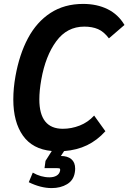

<svg xmlns="http://www.w3.org/2000/svg" viewBox="-20 -755 656 981"><path d="M127 176 147.5 127Q189 151 232.5 151Q254.5 151 269 142.5Q283.5 134 287 117.5Q287.5 115.5 287.5 112Q287.5 106 282.5 105Q277.5 104 257 104H207.5L212.5 67L244.5 16.5Q146.5 7.5 97.2 -62Q48 -131.5 48 -247Q48 -304 59 -365.5Q79 -477.5 123.2 -560.2Q167.5 -643 238.2 -689Q309 -735 404.5 -735Q475.5 -735 529.8 -708.2Q584 -681.5 616 -627.5L536.5 -559Q510.5 -593.5 480.8 -606.2Q451 -619 410.5 -619Q322.5 -619 267.5 -544.2Q212.5 -469.5 191 -348.5Q181 -292.5 181 -247Q181 -97 301 -97Q345 -97 387.2 -113.5Q429.5 -130 461 -164.5L518.5 -84.5Q476.5 -38 424.8 -13Q373 12 307.5 17L291 42H291.5Q325 42 344.5 58.2Q364 74.5 364 106.5Q364 117.5 362 127.5Q355.5 166.5 322.5 186.2Q289.5 206 244 206Q188 206 127 176Z"/></svg>

Font: JuliaMono BoldItalic
Style: Regular
Weight: 700
Italic angle: -9°
Monospace: yes
Designer: cormullion
Foundry: corm
Version: Version 0.049; ttfautohint (v1.8.4)